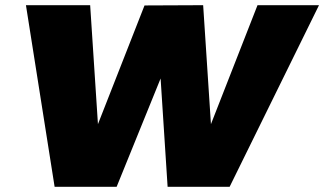

<svg xmlns="http://www.w3.org/2000/svg" viewBox="-20 -720 1250 740"><path d="M865 0H626L599 -417.5L429.5 0H190.5L80 -700H327.5L357.5 -241.5L537 -699L763 -700L793 -241.5L972.5 -700H1209.5Z"/></svg>

Font: Argentum Sans Black
Style: Italic
Weight: 900
Italic angle: -11°
Designer: Julieta Ulanovsky (font), Cristiano Sobral (main changes and remaster)
Foundry: Julieta Ulanovsky (font), Cristiano Sobral (main changes and remaster)
Version: Version 2.007;June 15, 2022;FontCreator 14.0.0.2814 64-bit; 